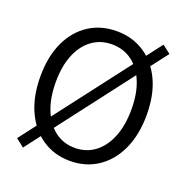

<svg xmlns="http://www.w3.org/2000/svg" viewBox="-131 -826 944 976"><g transform="rotate(20 341.0 -338.0)"><path d="M96.7 29.8 52.2 -4.9 589.4 -706.1 633.8 -671.9ZM343.8 12.2Q259.3 12.2 194.3 -31Q129.4 -74.2 92.8 -153.6Q56.2 -232.9 56.2 -340.8Q56.2 -449.2 92.8 -527.3Q129.4 -605.5 194.3 -647.5Q259.3 -689.5 343.8 -689.5Q428.2 -689.5 493.2 -647.2Q558.1 -605 594.7 -526.9Q631.3 -448.7 631.3 -340.8Q631.3 -232.9 594.7 -153.6Q558.1 -74.2 493.2 -31Q428.2 12.2 343.8 12.2ZM343.8 -58.6Q405.8 -58.6 451.9 -93.3Q498 -127.9 523.4 -191.4Q548.8 -254.9 548.8 -340.8Q548.8 -426.8 523.4 -488.8Q498 -550.8 451.9 -584.5Q405.8 -618.2 343.8 -618.2Q282.7 -618.2 236.6 -584.5Q190.4 -550.8 165 -488.8Q139.6 -426.8 139.6 -340.8Q139.6 -254.9 165 -191.4Q190.4 -127.9 236.6 -93.3Q282.7 -58.6 343.8 -58.6Z"/></g></svg>

Font: Akatab
Style: Regular
Weight: 400
Designer: SIL Global
Foundry: SIL Global
Version: Version 4.100